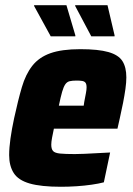

<svg xmlns="http://www.w3.org/2000/svg" viewBox="-20 -706 510 734"><path d="M213 8Q137 8 93.5 -4.5Q50 -17 32.5 -44.5Q15 -72 15 -113Q15 -141 20 -176.5Q25 -212 34 -254Q49 -323 63.5 -372.5Q78 -422 103.5 -454.5Q129 -487 172.5 -502.5Q216 -518 287 -518Q356 -518 394.5 -507Q433 -496 448 -472.5Q463 -449 463 -410Q463 -391 459.5 -366Q456 -341 450.5 -313Q445 -285 438 -254L429 -214H186Q182 -196 179 -179.5Q176 -163 176 -153Q176 -136 183 -128.5Q190 -121 209.5 -119Q229 -117 266 -117Q281 -117 303.5 -118Q326 -119 352 -120.5Q378 -122 401 -123L377 -9Q358 -4 330.5 0Q303 4 272.5 6Q242 8 213 8ZM205 -302H300L302 -316Q306 -337 308.5 -350Q311 -363 311 -372Q311 -384 307 -389.5Q303 -395 294.5 -396.5Q286 -398 273 -398Q256 -398 246 -395.5Q236 -393 229.5 -383.5Q223 -374 217.5 -355Q212 -336 205 -302ZM174 -567 111 -682 110 -686H234L268 -571V-567ZM329 -567 268 -682 267 -686H391L418 -571V-567Z"/></svg>

Font: Saira SemiCondensed ExtraBold
Style: Italic
Weight: 800
Width: 4
Italic angle: -12°
Designer: Hector Gatti with collaboration of the Omnibus-Type team
Foundry: Omnibus-Type
Version: Version 1.101